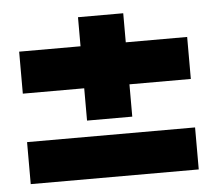

<svg xmlns="http://www.w3.org/2000/svg" viewBox="-42 -546 665 592"><g transform="rotate(-5 290.0 -250.0)"><path d="M30 0V-130H550V0ZM550 -410V-280H360V-180H220V-280H30V-410H220V-500H360V-410Z"/></g></svg>

Font: Fivo Sans Modern Heavy
Style: Regular
Weight: 900
Designer: Alexander Slobzheninov
Foundry: Alexander Slobzheninov
Version: 1.0